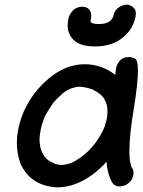

<svg xmlns="http://www.w3.org/2000/svg" viewBox="-20 -794 617 831"><path d="M152 -204 151 -208Q152 -207 152 -204ZM251 -80Q269 -82 287 -88Q327 -106 365 -143Q366 -143 366 -144Q390 -169 407 -196Q432 -236 436 -258Q440 -267 443 -285Q445 -297 445 -307V-313Q445 -323 443 -336L444 -337H443Q441 -345 433 -363Q430 -366 429 -370Q417 -384 415 -385Q406 -393 389 -402Q386 -403 385 -405Q356 -417 321 -419Q319 -418 312 -418L287 -411Q273 -406 255 -393Q232 -373 212 -351Q183 -310 170 -280Q164 -260 162 -258L156 -232L152 -206Q151 -199 151 -191Q151 -177 154 -161Q154 -159 155 -155Q163 -124 183 -105Q187 -103 194 -97L211 -88Q228 -80 251 -80ZM436 -258 437 -259 438 -263ZM229 17Q114 12 69 -85Q53 -129 53 -175Q53 -202 58 -230Q84 -364 193 -456Q266 -516 347 -516Q419 -516 479 -470L482 -497Q484 -511 494 -525Q508 -547 538 -547Q551 -547 565 -540Q577 -533 577 -488Q577 -435 560 -329Q540 -211 540 -140Q540 -109 544 -87H545L550 -69Q558 -60 558 -46Q558 -40 556 -33Q553 -15 536 -1Q519 13 496 13Q478 13 466 -3Q444 -44 441 -94Q398 -45 343 -14.5Q288 16 229 17ZM389 -593Q294 -593 275 -662Q273 -673 273 -684Q273 -696 275 -708Q281 -740 306 -757Q321 -765 334 -765Q375 -765 375 -723Q372 -708 372 -702Q372 -690 409 -690Q459 -690 470 -723Q476 -756 507 -769Q519 -774 529 -774Q542 -774 557 -762Q568 -753 568 -736Q568 -730 567 -723Q555 -662 503 -625Q459 -593 389 -593Z"/></svg>

Font: Bad Comic
Style: Italic
Weight: 400
Italic angle: -11°
Designer: GGBotNet
Foundry: GGBotNet
Version: 0.95